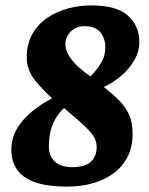

<svg xmlns="http://www.w3.org/2000/svg" viewBox="-20 -680 550 711"><path d="M229 11Q153 11 107.5 -6Q62 -23 42 -53.5Q22 -84 22 -125Q22 -169 43.5 -204.5Q65 -240 99.5 -268Q134 -296 173 -316Q139 -346 109 -383.5Q79 -421 79 -467Q79 -517 99.5 -553.5Q120 -590 154.5 -613.5Q189 -637 231.5 -648.5Q274 -660 318 -660Q412 -660 454 -622Q496 -584 496 -524Q496 -489 477 -456.5Q458 -424 428 -398.5Q398 -373 364 -358Q400 -330 423.5 -305.5Q447 -281 459 -253Q471 -225 471 -184Q471 -136 452.5 -99.5Q434 -63 401 -38.5Q368 -14 324 -1.5Q280 11 229 11ZM248 -61Q295 -61 316.5 -81Q338 -101 338 -136Q338 -156 328 -173Q318 -190 292 -214.5Q266 -239 217 -280Q196 -260 183.5 -237Q171 -214 166 -189Q161 -164 161 -138Q161 -114 171 -96.5Q181 -79 200.5 -70Q220 -61 248 -61ZM315 -397Q337 -419 353.5 -445.5Q370 -472 370 -505Q370 -537 352 -560Q334 -583 293 -583Q260 -583 241 -562Q222 -541 222 -518Q222 -494 237 -471Q252 -448 274 -429Q296 -410 315 -397Z"/></svg>

Font: Faustina Light ExtraBold
Style: Italic
Weight: 800
Italic angle: -8°
Version: Version 1.200